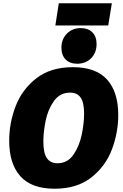

<svg xmlns="http://www.w3.org/2000/svg" viewBox="-20 -1134 748 1169"><path d="M36 -277Q36 -385 75 -487Q114 -589 201 -657Q288 -725 424 -725Q564 -725 632 -649.5Q700 -574 700 -434Q700 -327 661.5 -224.5Q623 -122 536 -53.5Q449 15 312 15Q172 15 104 -61Q36 -137 36 -277ZM492 -442Q492 -510 471 -540Q450 -570 407 -570Q345 -570 308.5 -519Q272 -468 258 -399.5Q244 -331 244 -272Q244 -202 265.5 -171Q287 -140 330 -140Q391 -140 427 -192Q463 -244 477.5 -313.5Q492 -383 492 -442ZM354 -843Q354 -896 387.5 -929.5Q421 -963 472 -963Q516 -963 542 -937.5Q568 -912 568 -866Q568 -813 535 -779.5Q502 -746 450 -746Q405 -746 379.5 -772Q354 -798 354 -843ZM338 -1114H661L639 -979H317Z"/></svg>

Font: Bitter Pro Black
Style: Italic
Weight: 900
Italic angle: -9°
Designer: Sol Matas, and Bitter project Authors
Foundry: Sol Matas
Version: Version 1.010